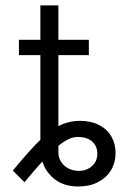

<svg xmlns="http://www.w3.org/2000/svg" viewBox="-20 -677 484 708"><path d="M195.3 -657.2V-530.3H307.6V-473.6H195.3V-211.9Q232.9 -231.4 274.4 -231.4Q315.4 -231.4 345.2 -216.1Q375 -200.7 390.6 -173.8Q406.2 -147 406.2 -113.3Q406.2 -77.6 389.4 -49.6Q372.6 -21.5 341.3 -5.4Q310.1 10.7 269.5 10.7Q217.3 10.7 183.3 -14.9Q149.4 -40.5 136.2 -81.5Q105.5 -47.9 70.3 -4.9L27.3 -47.9Q91.3 -125.5 128.9 -161.6V-473.6H49.8V-530.3H128.9V-657.2ZM270.5 -46.9Q299.3 -46.9 319.1 -64.5Q338.9 -82 338.9 -110.4Q338.9 -137.2 320.6 -154.5Q302.2 -171.9 266.6 -171.9Q250.5 -171.9 233.4 -164.1Q216.3 -156.2 195.3 -139.2V-115.2Q195.3 -96.2 205.1 -80.6Q214.8 -64.9 232.2 -55.9Q249.5 -46.9 270.5 -46.9Z"/></svg>

Font: Pretendard Std Light
Style: Regular
Weight: 300
Designer: Base glyphs from Inter by Rasmus Andersson; Hangeul glyphs from Noto Sans CJK(Source Han Sans) by Jang Soo-young and Kan
Foundry: Kil Hyung-jin
Version: Version 1.309